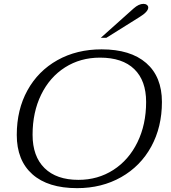

<svg xmlns="http://www.w3.org/2000/svg" viewBox="-20 -966 889 996"><path d="M67 -266Q67 -397 122.5 -497.5Q178 -598 278 -654Q378 -710 507 -710Q657 -710 738.5 -639Q820 -568 820 -437Q820 -307 764.5 -205.5Q709 -104 608.5 -47Q508 10 380 10Q229 10 148 -62Q67 -134 67 -266ZM738 -437Q738 -548 676.5 -607.5Q615 -667 499 -667Q397 -667 317.5 -616.5Q238 -566 193.5 -475Q149 -384 149 -267Q149 -155 211 -94Q273 -33 387 -33Q488 -33 568 -84.5Q648 -136 693 -228Q738 -320 738 -437ZM673 -922Q700 -946 724 -946Q735 -946 742 -940.5Q749 -935 749 -927Q749 -905 703 -877L532 -770H503Z"/></svg>

Font: Fahkwang Light
Style: Italic
Weight: 300
Italic angle: -10°
Version: Version 1.000; ttfautohint (v1.6)